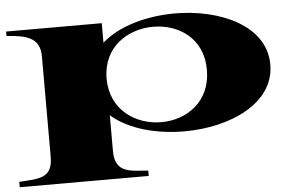

<svg xmlns="http://www.w3.org/2000/svg" viewBox="-51 -588 1302 860"><g transform="rotate(-5 600.5 -157.5)"><path d="M4 176V200H584V176C510 169 434 178 434 76V-86C511 -18 636 15 761 15C965 15 1170 -74 1170 -250C1170 -426 965 -515 764 -515C638 -515 511 -481 434 -412V-500H4V-480C87 -474 154 -463 154 -376V76C154 176 90 169 4 176ZM662 -35C548 -35 434 -108 434 -251C434 -393 548 -464 661 -464C773 -464 885 -396 885 -251C885 -106 774 -35 662 -35Z"/></g></svg>

Font: Sprat Extended Black
Style: Regular
Weight: 900
Width: 9
Designer: Ethan Nakache
Foundry: Collletttivo
Version: Version 2.000;Glyphs 3.2 (3217)